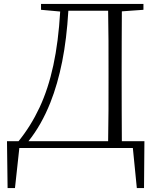

<svg xmlns="http://www.w3.org/2000/svg" viewBox="-20 -743 788 964"><path d="M522 0H77.1L55.2 201.2H18.1L15.1 -34.2H73.2Q134.8 -109.9 178.5 -203.1Q222.2 -296.4 247.8 -415Q273.4 -533.7 282.2 -685.1L186 -693.8V-723.1H700.2V-693.8L591.8 -686Q591.3 -612.3 591.1 -537.4Q590.8 -462.4 590.8 -382.8V-353Q590.8 -264.6 591.1 -186.5Q591.3 -108.4 591.8 -34.2H705.1L703.1 201.2H667L647 0ZM522.9 -34.2Q524.4 -108.4 524.7 -186.5Q524.9 -264.6 524.9 -353V-382.8Q524.9 -463.4 524.7 -539.6Q524.4 -615.7 522.9 -689H323.2Q314.9 -547.4 292.2 -433.8Q269.5 -320.3 232.9 -228Q188 -115.2 123 -34.2Z"/></svg>

Font: Source Han Serif TW ExtraLight
Style: Regular
Weight: 250
Designer: Ryoko NISHIZUKA Ë•øÂ°öÊ∂ºÂ≠ê (kana & ideographs); Frank Grie√ühammer (Latin, Greek & Cyrillic); Wenlong ZHANG Âº†ÊñáÈæô 
Foundry: Adobe
Version: Version 2.003;hotconv 1.1.1;makeotfexe 2.6.0